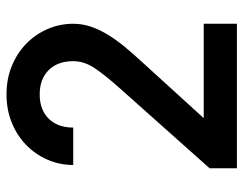

<svg xmlns="http://www.w3.org/2000/svg" viewBox="-99 -649 748 590"><g transform="rotate(-90 275.0 -354.0)"><path d="M53 -84 298 -359Q339 -405 360.5 -437Q382 -469 382 -503Q382 -551 354.5 -578.5Q327 -606 280 -606Q233 -606 205.5 -578.5Q178 -551 178 -503H63Q63 -545 79.5 -582.5Q96 -620 125 -648Q154 -676 193.5 -692Q233 -708 280 -708Q327 -708 366.5 -692Q406 -676 435 -648Q464 -620 480.5 -582.5Q497 -545 497 -503Q497 -475 488 -448.5Q479 -422 463 -396Q447 -370 425.5 -344Q404 -318 379 -291L207 -102H497V0H53Z"/></g></svg>

Font: Golos UI Medium
Style: Regular
Weight: 500
Designer: A.Korolkova, Vitaly Kuzmin
Foundry: ParaType Ltd
Version: Version 2.000